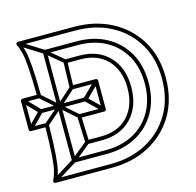

<svg xmlns="http://www.w3.org/2000/svg" viewBox="-91 -682 799 784"><g transform="rotate(-15 308.5 -290.0)"><path d="M146 -52H283Q283 -52 283 -52Q283 -52 283 -52Q354 -52 408 -81.5Q462 -111 492.5 -164.5Q523 -218 523 -291Q523 -291 523 -291Q523 -291 523 -291Q523 -363 492.5 -416Q462 -469 408 -498.5Q354 -528 283 -528Q283 -528 283 -528Q283 -528 283 -528H146Q143 -528 140.5 -525.5Q138 -523 138 -520V-290Q138 -290 138 -290Q138 -290 138 -290V-60Q138 -57 140.5 -54.5Q143 -52 146 -52ZM256 -282V-298H146Q146 -298 146 -298Q146 -298 146 -298H67V-282H146Q146 -282 146 -282Q146 -282 146 -282ZM146 -68Q143 -68 148.5 -62.5Q154 -57 154 -60V-290Q154 -290 154 -290Q154 -290 154 -290V-520Q154 -523 148.5 -517.5Q143 -512 146 -512H283Q283 -512 283 -512Q283 -512 283 -512Q350 -512 400 -485Q450 -458 478.5 -408.5Q507 -359 507 -291Q507 -291 507 -291Q507 -291 507 -291Q507 -223 478.5 -172.5Q450 -122 400 -95Q350 -68 283 -68Q283 -68 283 -68Q283 -68 283 -68ZM223 -113 213 -125 141 -66Q141 -66 141.5 -66.5Q142 -67 142 -67L46 -7L54 7L150 -53Q151 -53 151 -53.5Q151 -54 151 -54ZM54 -587 46 -573 142 -513Q142 -513 141.5 -513.5Q141 -514 141 -514L212 -455L222 -467L151 -526Q151 -526 151 -526.5Q151 -527 150 -527ZM2 -236 14 -224 73 -284Q75 -286 75 -289.5Q75 -293 73 -296L14 -357L2 -345L61 -284Q63 -282 63 -290Q63 -298 61 -296ZM324 -345 312 -357 250 -296Q248 -294 248 -290Q248 -286 250 -284L312 -224L324 -236L262 -296Q259 -298 259 -290Q259 -282 262 -284ZM219 -345 209 -357 141 -296Q141 -296 141 -296Q141 -296 141 -296L72 -236L82 -224L151 -284Q151 -284 151 -284Q151 -284 151 -284ZM82 -357 72 -345 141 -284Q141 -284 141 -284Q141 -284 141 -284L209 -224L219 -236L151 -296Q151 -296 151 -296Q151 -296 151 -296ZM50 8H288Q377 8 446.5 -29Q516 -66 556 -133Q596 -200 596 -291Q596 -381 556 -447.5Q516 -514 446.5 -551Q377 -588 288 -588H50Q46 -588 43.5 -584.5Q41 -581 43 -576Q51 -561 56.5 -538.5Q62 -516 65 -472.5Q68 -429 69 -351L77 -359H8Q5 -359 2.5 -356.5Q0 -354 0 -351V-230Q0 -227 2.5 -224.5Q5 -222 8 -222H77L69 -230Q68 -152 65 -108Q62 -64 56.5 -41.5Q51 -19 43 -4Q41 0 43.5 4Q46 8 50 8ZM278 -453Q351 -453 392.5 -409Q434 -365 434 -291Q434 -216 392.5 -171.5Q351 -127 278 -127H218L226 -120Q225 -141 224 -168.5Q223 -196 222 -230L214 -222H318Q321 -222 323.5 -224.5Q326 -227 326 -230V-351Q326 -354 323.5 -356.5Q321 -359 318 -359H214L222 -351Q223 -386 223.5 -413Q224 -440 225 -461L217 -453ZM50 -8 57 4Q65 -12 71 -35Q77 -58 80.5 -103.5Q84 -149 85 -230Q85 -233 82.5 -235.5Q80 -238 77 -238H8L16 -230V-351L8 -343H77Q80 -343 82.5 -345.5Q85 -348 85 -351Q84 -432 80.5 -476.5Q77 -521 71 -544.5Q65 -568 57 -584L50 -572H288Q373 -572 438.5 -537.5Q504 -503 542 -440Q580 -377 580 -291Q580 -205 542 -141.5Q504 -78 438.5 -43Q373 -8 288 -8ZM278 -469H217Q214 -469 211.5 -467Q209 -465 209 -461Q208 -440 207.5 -413Q207 -386 206 -351Q206 -348 208.5 -345.5Q211 -343 214 -343H318L310 -351V-230L318 -238H214Q211 -238 208.5 -235.5Q206 -233 206 -230Q207 -196 208 -168.5Q209 -141 210 -118Q210 -115 212.5 -113Q215 -111 218 -111H278Q357 -111 403.5 -160Q450 -209 450 -291Q450 -372 403.5 -420.5Q357 -469 278 -469Z"/></g></svg>

Font: Tilt Prism
Style: Regular
Weight: 400
Version: Version 1.000